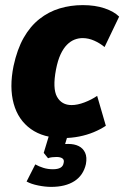

<svg xmlns="http://www.w3.org/2000/svg" viewBox="-20 -529 486 751"><path d="M228 11Q150 11 100.5 -24.5Q51 -60 33.5 -123.5Q16 -187 33 -271Q47 -336 72.5 -381Q98 -426 134 -454.5Q170 -483 213 -496Q256 -509 304 -509Q352 -509 389 -496.5Q426 -484 446 -464L389 -345Q371 -360 348.5 -370Q326 -380 303 -380Q287 -380 271.5 -374Q256 -368 242 -354Q228 -340 217 -316.5Q206 -293 199 -257Q185 -183 203 -150.5Q221 -118 260 -118Q283 -118 310.5 -128.5Q338 -139 360 -154L394 -37Q373 -23 346.5 -12Q320 -1 289.5 5Q259 11 228 11ZM180 202Q157 202 129.5 196.5Q102 191 84 181L118 114Q132 122 149.5 127.5Q167 133 187 133Q206 133 216.5 127Q227 121 229 108Q232 96 224 90.5Q216 85 201 85Q194 85 184 86Q174 87 168 90L151 69L178 -20H251L227 60L197 43Q205 38 218 36Q231 34 247 34Q271 34 288 42.5Q305 51 313 68.5Q321 86 316 113Q306 157 271 179.5Q236 202 180 202Z"/></svg>

Font: Nunito Sans 10pt Condensed Black
Style: Italic
Weight: 900
Width: 3
Italic angle: -9°
Designer: Vernon Adams
Foundry: Vernon Adams
Version: Version 3.101;gftools[0.9.27]